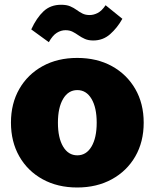

<svg xmlns="http://www.w3.org/2000/svg" viewBox="-20 -789 662 822"><path d="M310.5 13.7Q226.6 13.7 162.6 -21.5Q98.6 -56.6 62.7 -119.4Q26.9 -182.1 26.9 -264.2Q26.9 -345.7 62.7 -408.2Q98.6 -470.7 162.6 -505.9Q226.6 -541 310.5 -541Q395 -541 459 -505.9Q522.9 -470.7 559.1 -408.2Q595.2 -345.7 595.2 -263.7Q595.2 -181.6 559.1 -119.1Q522.9 -56.6 458.7 -21.5Q394.5 13.7 310.5 13.7ZM311 -124Q349.6 -124 371.8 -161.6Q394 -199.2 394 -263.7Q394 -328.1 371.8 -365.7Q349.6 -403.3 311 -403.3Q272.5 -403.3 250.2 -365.7Q228 -328.1 228 -263.7Q228 -198.7 250.2 -161.4Q272.5 -124 311 -124ZM379.4 -615.7Q358.4 -615.7 343.5 -622.3Q328.6 -628.9 316.2 -637.7Q303.7 -646.5 290.8 -653.1Q277.8 -659.7 260.3 -659.7Q241.2 -659.7 223.1 -648.4Q205.1 -637.2 189 -608.4L113.8 -663.1Q136.7 -712.9 166.5 -740.7Q196.3 -768.6 241.7 -768.6Q265.1 -768.6 280.5 -762Q295.9 -755.4 307.9 -746.6Q319.8 -737.8 332.8 -731.2Q345.7 -724.6 363.8 -724.6Q380.9 -724.6 398.2 -733.4Q415.5 -742.2 432.1 -766.6L503.9 -708.5Q481.9 -669.4 451.4 -642.6Q420.9 -615.7 379.4 -615.7Z"/></svg>

Font: Schibsted Grotesk Black
Style: Regular
Weight: 900
Designer: Bakken & Baeck AS, Henrik Kongsvoll
Foundry: Schibsted ASA
Version: Version 1.100;gftools[0.9.25]